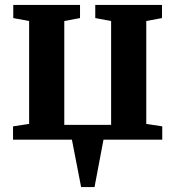

<svg xmlns="http://www.w3.org/2000/svg" viewBox="-20 -568 713 781"><path d="M310 193 272.5 0H33V-54L98.5 -64V-482.5L34 -494.5V-548H305.5V-494.5L241.5 -482.5V-60H432V-482.5L367.5 -494.5V-548H639V-494.5L575 -482.5V-64L640 -54V0H401L364.5 193Z"/></svg>

Font: Merriweather 36pt
Style: Bold
Weight: 700
Designer: Eben Sorkin
Foundry: Eben Sorkin
Version: Version 2.100